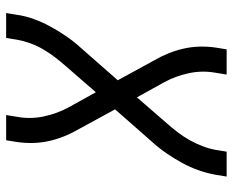

<svg xmlns="http://www.w3.org/2000/svg" viewBox="-88 -688 775 640"><g transform="rotate(-90 300.0 -367.5)"><path d="M32 0 38 -37Q43 -65 53 -93.5Q63 -122 77.5 -148.5Q92 -175 109.5 -200.5Q127 -226 148 -249L256 -372L190 -493Q177 -515 167 -539.5Q157 -564 151 -589.5Q145 -615 144 -642.5Q143 -670 147 -698L153 -735H237L231 -698Q223 -653 232.5 -609Q242 -565 262 -528L313 -436L399 -535Q415 -553 429.5 -572Q444 -591 456 -611.5Q468 -632 476 -654Q484 -676 488 -698L494 -735H577L571 -698Q567 -670 556.5 -641.5Q546 -613 531.5 -586.5Q517 -560 499.5 -534.5Q482 -509 461 -486L353 -363L419 -242Q432 -220 442 -195.5Q452 -171 458 -145.5Q464 -120 465 -92.5Q466 -65 462 -37L456 0H372L378 -37Q386 -82 376.5 -126Q367 -170 347 -207L296 -299L210 -200Q194 -182 179.5 -163Q165 -144 153.5 -123.5Q142 -103 133.5 -81Q125 -59 121 -37L115 0Z"/></g></svg>

Font: Iosevka Curly Extended
Style: Italic
Weight: 400
Width: 7
Italic angle: -9°
Monospace: yes
Designer: Belleve Invis
Foundry: Belleve Invis
Version: Version 11.1.0; ttfautohint (v1.8.3)